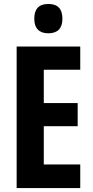

<svg xmlns="http://www.w3.org/2000/svg" viewBox="-20 -949 467 969"><path d="M224 -929C176 -929 153 -904 153 -854C153 -806 178 -781 224 -781C271 -781 295 -806 295 -854C295 -903 273 -929 224 -929ZM385 0V-119H201V-312H372V-429H201V-597H385V-714H64V0Z"/></svg>

Font: Noto Sans Georgian ExtraCondensed Bold
Style: Regular
Weight: 700
Width: 2
Designer: Monotype Design Team, Akaki Razmadze
Foundry: Google LLC
Version: Version 2.005